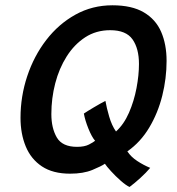

<svg xmlns="http://www.w3.org/2000/svg" viewBox="-20 -670 686 744"><path d="M482 54.5Q468.5 48.5 448 30.5Q427.5 12.5 410 -6.8Q392.5 -26 386.5 -35.5Q373 -26 338 -11.5Q303 3 251.5 3Q185 3 142.5 -25.2Q100 -53.5 79.8 -102.5Q59.5 -151.5 59.5 -213.5Q59.5 -296.5 85.5 -374.8Q111.5 -453 159.2 -515Q207 -577 272.2 -613.2Q337.5 -649.5 415.5 -649.5Q491 -649.5 537.2 -622.2Q583.5 -595 604.5 -546.5Q625.5 -498 625.5 -434Q625.5 -366.5 608.8 -299.2Q592 -232 558.2 -175.5Q524.5 -119 473.5 -83.5Q487.5 -62 512 -46Q536.5 -30 562 -19.5Q546.5 -1 524 19.5Q501.5 40 482 54.5ZM348.5 -124.5Q335.5 -139.5 322.5 -171.8Q309.5 -204 305 -230Q317.5 -238.5 344 -254.2Q370.5 -270 388.5 -279Q393 -253 403 -218.5Q413 -184 429.5 -160.5Q460 -188 479.8 -233.2Q499.5 -278.5 509 -328.8Q518.5 -379 518.5 -422Q518.5 -482 493.5 -517.5Q468.5 -553 407 -553Q352.5 -553 310.2 -525.5Q268 -498 238.5 -451.5Q209 -405 194 -347Q179 -289 179 -228Q179 -173.5 200.2 -137.2Q221.5 -101 278.5 -101Q307.5 -101 324.8 -110Q342 -119 348.5 -124.5Z"/></svg>

Font: Grandstander Medium
Style: Italic
Weight: 500
Italic angle: -15°
Designer: Tyler Finck
Foundry: Etcetera Type Co
Version: Version 1.200; ttfautohint (v1.8.3)